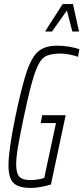

<svg xmlns="http://www.w3.org/2000/svg" viewBox="-20 -922 413 950"><path d="M22 -104Q22 -178 56 -344Q88 -497 113 -569.5Q138 -642 171 -669Q204 -696 263 -696Q291 -696 322 -691Q353 -686 373 -678L366 -641Q347 -648 322.5 -652.5Q298 -657 281 -657Q226 -657 200 -640Q174 -623 152 -559.5Q130 -496 98 -344Q78 -249 69 -195.5Q60 -142 60 -109Q60 -64 76 -47.5Q92 -31 130 -31Q149 -31 168 -34Q187 -37 199 -42L257 -313H181L189 -352H305L232 -9Q209 -2 181.5 3Q154 8 134 8Q73 8 47.5 -16Q22 -40 22 -104ZM205 -766 206 -771 290 -902H341L370 -771V-766H338L311 -870L237 -766Z"/></svg>

Font: Saira Ultra Condensed ExLight
Style: Italic
Weight: 200
Width: 1
Italic angle: -12°
Designer: Hector Gatti with collaboration of the Omnibus-Type team
Foundry: Omnibus-Type
Version: Version 1.001; ttfautohint (v1.8)